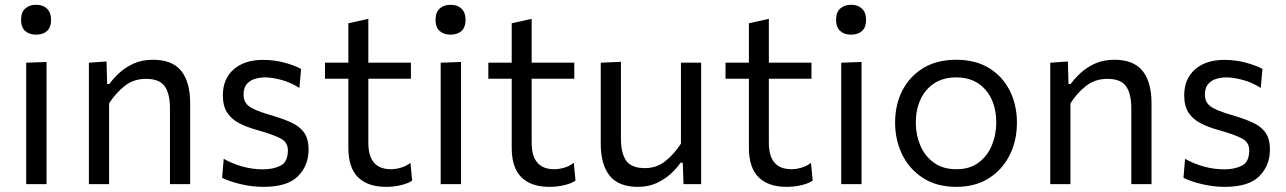

<svg xmlns="http://www.w3.org/2000/svg" viewBox="-20 -752 5250 784"><path d="M87 0V-496L170 -499V0ZM127 -610.5Q99.5 -610.5 82.8 -625.5Q66 -640.5 66 -671.5Q66 -702 83 -717.2Q100 -732.5 128 -732.5Q155.5 -732.5 172 -716.5Q188.5 -700.5 188.5 -671.5Q188.5 -640.5 172 -625.5Q155.5 -610.5 127 -610.5Z M343 0V-496L415 -501L417.5 -409H426.5Q442.5 -431.5 467.5 -454.5Q492.5 -477.5 526.5 -492.8Q560.5 -508 604.5 -508Q683.5 -508 720 -462.5Q756.5 -417 756.5 -330.5V0H674V-309.5Q674 -369 652.8 -399.5Q631.5 -430 576 -430Q525.5 -430 488.8 -400.8Q452 -371.5 425.5 -330V0Z M1056 11Q1009.5 11 963.8 0.2Q918 -10.5 887 -26L893.5 -103.5Q927.5 -84 969.2 -72.2Q1011 -60.5 1054 -60.5Q1095.5 -60.5 1125.5 -75.5Q1155.5 -90.5 1155.5 -138.5Q1155.5 -170 1127.5 -185.8Q1099.5 -201.5 1027 -222Q987.5 -233 956.5 -249Q925.5 -265 907.8 -292Q890 -319 890 -362.5Q890 -430 934.2 -468.8Q978.5 -507.5 1053.5 -507.5Q1100 -507.5 1141.5 -496.2Q1183 -485 1209.5 -470.5L1202.5 -393Q1166.5 -416 1128 -426Q1089.5 -436 1062.5 -436Q1042 -436 1021.8 -430.2Q1001.5 -424.5 988 -409.2Q974.5 -394 974.5 -365.5Q974.5 -335 997 -318Q1019.5 -301 1082 -283Q1131.5 -268.5 1166.8 -253Q1202 -237.5 1221 -211.8Q1240 -186 1240 -141Q1240 -76 1196.8 -32.5Q1153.5 11 1056 11Z M1556.5 11Q1482 11 1442.2 -28Q1402.5 -67 1402.5 -149V-430.5H1307V-496H1402.5V-657L1484 -675V-496H1658V-430.5H1484V-168.5Q1484 -61 1576.5 -61Q1595 -61 1616.8 -67.2Q1638.5 -73.5 1656 -87L1663 -14.5Q1647.5 -3.5 1618.2 3.8Q1589 11 1556.5 11Z M1779.5 0V-496L1862.5 -499V0ZM1819.5 -610.5Q1792 -610.5 1775.2 -625.5Q1758.5 -640.5 1758.5 -671.5Q1758.5 -702 1775.5 -717.2Q1792.5 -732.5 1820.5 -732.5Q1848 -732.5 1864.5 -716.5Q1881 -700.5 1881 -671.5Q1881 -640.5 1864.5 -625.5Q1848 -610.5 1819.5 -610.5Z M2223.5 11Q2149 11 2109.2 -28Q2069.5 -67 2069.5 -149V-430.5H1974V-496H2069.5V-657L2151 -675V-496H2325V-430.5H2151V-168.5Q2151 -61 2243.5 -61Q2262 -61 2283.8 -67.2Q2305.5 -73.5 2323 -87L2330 -14.5Q2314.5 -3.5 2285.2 3.8Q2256 11 2223.5 11Z M2585 11Q2506 11 2469.5 -34.5Q2433 -80 2433 -166.5V-496L2515.5 -499.5V-186Q2515.5 -127 2536.8 -96.2Q2558 -65.5 2613.5 -65.5Q2661.5 -65.5 2697.8 -94.8Q2734 -124 2760.5 -165.5V-496H2843V0H2771L2768 -87.5H2759Q2743.5 -65 2718.8 -42.2Q2694 -19.5 2660.5 -4.2Q2627 11 2585 11Z M3192 11Q3117.5 11 3077.8 -28Q3038 -67 3038 -149V-430.5H2942.5V-496H3038V-657L3119.5 -675V-496H3293.5V-430.5H3119.5V-168.5Q3119.5 -61 3212 -61Q3230.5 -61 3252.2 -67.2Q3274 -73.5 3291.5 -87L3298.5 -14.5Q3283 -3.5 3253.8 3.8Q3224.5 11 3192 11Z M3415 0V-496L3498 -499V0ZM3455 -610.5Q3427.5 -610.5 3410.8 -625.5Q3394 -640.5 3394 -671.5Q3394 -702 3411 -717.2Q3428 -732.5 3456 -732.5Q3483.5 -732.5 3500 -716.5Q3516.5 -700.5 3516.5 -671.5Q3516.5 -640.5 3500 -625.5Q3483.5 -610.5 3455 -610.5Z M3885.5 11Q3804 11 3748 -25.8Q3692 -62.5 3663.5 -122Q3635 -181.5 3635 -251Q3635 -325.5 3665.2 -383.5Q3695.5 -441.5 3751.2 -474.8Q3807 -508 3884 -508Q3963.5 -508 4018.8 -474Q4074 -440 4103.2 -381.8Q4132.5 -323.5 4132.5 -251Q4132.5 -177.5 4102.5 -118Q4072.5 -58.5 4017.2 -23.8Q3962 11 3885.5 11ZM3885.5 -61Q3940 -61 3976 -88Q4012 -115 4030 -158.5Q4048 -202 4048 -251Q4048 -335 4004 -385.5Q3960 -436 3885 -436Q3831 -436 3794 -411.2Q3757 -386.5 3738.2 -344.8Q3719.5 -303 3719.5 -251Q3719.5 -202 3737.8 -158.5Q3756 -115 3793 -88Q3830 -61 3885.5 -61Z M4268.5 0V-496L4340.5 -501L4343 -409H4352Q4368 -431.5 4393 -454.5Q4418 -477.5 4452 -492.8Q4486 -508 4530 -508Q4609 -508 4645.5 -462.5Q4682 -417 4682 -330.5V0H4599.5V-309.5Q4599.5 -369 4578.2 -399.5Q4557 -430 4501.5 -430Q4451 -430 4414.2 -400.8Q4377.5 -371.5 4351 -330V0Z M4981.5 11Q4935 11 4889.2 0.2Q4843.5 -10.5 4812.5 -26L4819 -103.5Q4853 -84 4894.8 -72.2Q4936.5 -60.5 4979.5 -60.5Q5021 -60.5 5051 -75.5Q5081 -90.5 5081 -138.5Q5081 -170 5053 -185.8Q5025 -201.5 4952.5 -222Q4913 -233 4882 -249Q4851 -265 4833.2 -292Q4815.5 -319 4815.5 -362.5Q4815.5 -430 4859.8 -468.8Q4904 -507.5 4979 -507.5Q5025.5 -507.5 5067 -496.2Q5108.5 -485 5135 -470.5L5128 -393Q5092 -416 5053.5 -426Q5015 -436 4988 -436Q4967.5 -436 4947.2 -430.2Q4927 -424.5 4913.5 -409.2Q4900 -394 4900 -365.5Q4900 -335 4922.5 -318Q4945 -301 5007.5 -283Q5057 -268.5 5092.2 -253Q5127.5 -237.5 5146.5 -211.8Q5165.5 -186 5165.5 -141Q5165.5 -76 5122.2 -32.5Q5079 11 4981.5 11Z"/></svg>

Font: Heraclito
Style: Regular
Weight: 400
Designer: Kostas Bartsokas (font) & Cristiano Sobral (main changes)
Foundry: Kostas Bartsokas (font) & Cristiano Sobral (main changes)
Version: Version 1.00;July 8, 2020;FontCreator 13.0.0.2655 64-bit